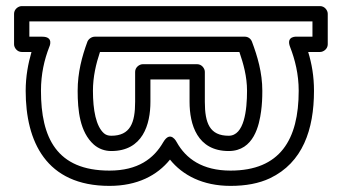

<svg xmlns="http://www.w3.org/2000/svg" viewBox="-20 -573 1123 628"><path d="M734 -15C642 -15 588 -54 558 -108C558 -108 538 -149 514 -108C483 -54 431 -15 338 -15C165 -15 114 -123 114 -276C114 -331 125 -378 141 -419C141 -419 158 -453 118 -453H76V-503H1002V-453H952C952 -453 914 -457 929 -419C945 -378 957 -330 957 -276C957 -116 896 -15 734 -15ZM64 -276C64 -111 130 35 338 35C429 35 494 1 536 -51C577 0 643 35 734 35C784 35 827 27 863 10C970 -41 1007 -149 1007 -276C1007 -323 1000 -364 988 -403H1027C1038 -403 1052 -413 1052 -428V-528C1052 -539 1042 -553 1027 -553H51C40 -553 26 -543 26 -528V-428C26 -417 36 -403 51 -403H83C72 -365 64 -323 64 -276ZM266 -437C248 -388 234 -336 234 -276C234 -212 241 -141 287 -100C303 -86 323 -79 344 -79C447 -79 472 -166 472 -240V-313H600V-240C600 -166 625 -79 728 -79C811 -79 828 -165 834 -209C837 -231 838 -252 838 -276C838 -336 822 -389 804 -437C800 -447 791 -453 781 -453H290C280 -453 270 -446 266 -437ZM728 -129C666 -129 650 -170 650 -240V-338C650 -349 640 -363 625 -363H447C436 -363 422 -353 422 -338V-240C422 -171 406 -129 344 -129C333 -129 326 -132 320 -137C294 -160 284 -213 284 -276C284 -322 294 -364 307 -403H763C776 -365 788 -323 788 -276C788 -213 779 -129 728 -129Z"/></svg>

Font: Asimov
Style: XWidOu
Weight: 500
Designer: Google
Version: Version 2.000980; 2014